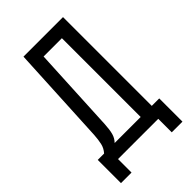

<svg xmlns="http://www.w3.org/2000/svg" viewBox="-238 -785 965 965"><g transform="rotate(-45 244.5 -302.0)"><path d="M385 96H461V-69H408V-700H127L100 -171C98.7 -149.7 96.2 -130.7 92.5 -114C88.8 -97.3 81 -82.3 69 -69H24V96H99V0H385ZM176 -172 199 -629H329V-69H144C155.3 -80.3 163.2 -94 167.5 -110C171.8 -126 174.7 -146.7 176 -172Z"/></g></svg>

Font: Bebas Neue Regular two
Style: Regular2
Weight: 400
Designer: Ryoichi Tsunekawa & LGV (GE)
Foundry: Free Software Foundation, Inc.
Version: Version 1.003 August 13, 2016